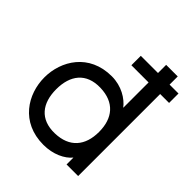

<svg xmlns="http://www.w3.org/2000/svg" viewBox="-217 -917 1066 1066"><g transform="rotate(45 315.5 -384.0)"><path d="M301 14C377 14 438 -16 469 -54V0H560V-644H630V-718H560V-782H469V-718H334V-644H469V-445C438 -486 377 -524 301 -524C123 -524 40 -385 40 -255C40 -124 123 14 301 14ZM133 -255C133 -364 187 -437 301 -434C413 -431 469 -363 469 -255C469 -147 413 -79 301 -76C187 -73 133 -145 133 -255Z"/></g></svg>

Font: Hibana 45 SubMedium
Style: Regular
Weight: 500
Width: 6
Designer: pygmalion
Foundry: ybstudio
Version: Version 2021.007;FEAKit 1.0